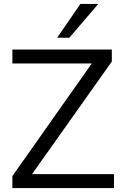

<svg xmlns="http://www.w3.org/2000/svg" viewBox="-20 -957 636 977"><path d="M43 0H560V-71H143L549 -644V-705H43V-634H447L43 -61ZM271 -765H333L480 -937H389Z"/></svg>

Font: Poppy and Pepper
Style: Regular
Weight: 400
Designer: Thy Ha
Foundry: Thy Ha
Version: Version 0.001;Glyphs 3.2 (3227)